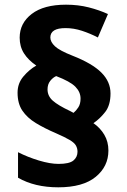

<svg xmlns="http://www.w3.org/2000/svg" viewBox="-20 -789 543 820"><path d="M55 -393Q55 -433 80 -462.5Q105 -492 135 -509Q101 -532 82.5 -561Q64 -590 64 -628Q64 -690 115.5 -729.5Q167 -769 262 -769Q314 -769 359 -757.5Q404 -746 441 -729L398 -629Q365 -646 330 -657.5Q295 -669 260 -669Q195 -669 195 -629Q195 -610 214.5 -591.5Q234 -573 290 -551Q374 -518 413 -479Q452 -440 452 -390Q452 -340 429.5 -311Q407 -282 379 -263Q408 -243 425.5 -213.5Q443 -184 443 -146Q443 -78 388.5 -33.5Q334 11 229 11Q128 11 57 -30V-139Q98 -118 146 -103.5Q194 -89 230 -89Q276 -89 293.5 -103.5Q311 -118 311 -141Q311 -155 304.5 -167Q298 -179 278 -191Q258 -203 219 -220Q170 -241 133 -263.5Q96 -286 75.5 -316.5Q55 -347 55 -393ZM183 -407Q183 -379 205.5 -359Q228 -339 279 -315L294 -307Q305 -316 314.5 -330.5Q324 -345 324 -368Q324 -396 302 -418.5Q280 -441 220 -464Q206 -458 194.5 -443.5Q183 -429 183 -407Z"/></svg>

Font: Noto Sans Khmer UI ExtraBold
Style: Regular
Weight: 800
Designer: Danh Hong and the Monotype Design Team
Foundry: Monotype Imaging Inc.
Version: Version 2.002; ttfautohint (v1.8.4.7-5d5b)